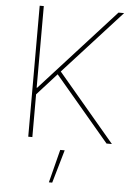

<svg xmlns="http://www.w3.org/2000/svg" viewBox="-63 -774 741 1062"><g transform="rotate(5 308.0 -242.5)"><path d="M136.4 -727.3V-274.1H139.2L551.1 -727.3H582.4L261.4 -375L578.1 0H548.3L245.7 -358L136.4 -237.2V0H113.6V-727.3ZM296.2 57.5H321L267.8 241.5H249.3Z"/></g></svg>

Font: Inter P Thin
Style: Regular
Weight: 100
Designer: Rasmus Andersson
Foundry: rsms
Version: Version 3.018;git-588b23468